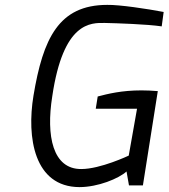

<svg xmlns="http://www.w3.org/2000/svg" viewBox="-20 -759 690 786"><path d="M117 -367C89 -197 119 6 305 7C381 7 466 -28 498 -57L508 0H565L626 -386C602 -388 580 -389 559 -389C478 -389 422 -375 380 -364L372 -314H541L507 -122C507 -122 391 -67 313 -67C196 -66 168 -202 194 -365C239 -670 351 -666 410 -665C456 -664 582 -660 642 -651L650 -710C582 -723 468 -740 419 -739C220 -739 156 -601 117 -367Z"/></svg>

Font: Exo
Style: Regular Italic
Weight: 400
Designer: Natanael Gama
Version: Version 1.00